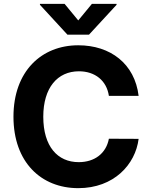

<svg xmlns="http://www.w3.org/2000/svg" viewBox="-20 -974 792 1004"><path d="M549.4 -472.7H704.9C684.7 -640.6 557.5 -737.2 389.2 -737.2C197.1 -737.2 50.4 -601.6 50.4 -363.6C50.4 -126.4 194.6 9.9 389.2 9.9C575.6 9.9 688.2 -114 704.9 -247.9L549.4 -248.6C534.8 -170.8 473.7 -126.1 391.7 -126.1C281.2 -126.1 206.3 -208.1 206.3 -363.6C206.3 -514.9 280.2 -601.2 392.8 -601.2C476.9 -601.2 537.6 -552.6 549.4 -472.7ZM188.9 -948.9 332.7 -792.6H445.3L589.5 -948.9V-953.8H460.6L389.2 -867.2L317.8 -953.8H188.9Z"/></svg>

Font: Margiela Sans
Style: Bold
Weight: 700
Designer: Stefan Endress, Andreas Faust
Version: Version 1.100;FEAKit 1.0